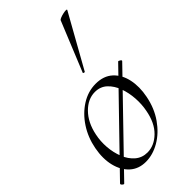

<svg xmlns="http://www.w3.org/2000/svg" viewBox="-233 -795 873 873"><g transform="rotate(-45 203.5 -358.0)"><path d="M13 14Q10 17 3 10.5Q-4 4 0 0L386 -398Q388 -400 396 -395Q404 -390 400 -386ZM153 14Q107 14 76.5 -13.5Q46 -41 34.5 -88Q23 -135 34 -193Q45 -251 75.5 -297.5Q106 -344 149.5 -371.5Q193 -399 242 -399Q293 -399 324 -370.5Q355 -342 365 -295Q375 -248 364 -193Q352 -131 319 -84Q286 -37 242 -11.5Q198 14 153 14ZM188 -11Q232 -11 269 -47Q306 -83 318 -149Q325 -184 322.5 -223Q320 -262 307.5 -296.5Q295 -331 271.5 -353Q248 -375 213 -375Q168 -375 130.5 -337Q93 -299 80 -236Q72 -199 75 -160Q78 -121 91.5 -87Q105 -53 129.5 -32Q154 -11 188 -11ZM246 -473Q245 -470 239.5 -472Q234 -474 236 -476L334 -716Q336 -719 344.5 -722.5Q353 -726 364 -728.5Q375 -731 382.5 -731Q390 -731 388 -727Z"/></g></svg>

Font: Cormorant Light
Style: Italic
Weight: 300
Italic angle: -10°
Designer: Christian Thalmann (Catharsis Fonts)
Foundry: Catharsis Fonts
Version: Version 4.000